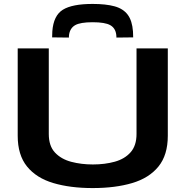

<svg xmlns="http://www.w3.org/2000/svg" viewBox="-20 -946 943 976"><path d="M70 -256V-700H228V-265Q228 -204 259.5 -170.5Q291 -137 342 -123.5Q393 -110 452 -110Q513 -110 563.5 -124Q614 -138 644 -172Q674 -206 674 -265V-700H833V-256Q833 -158 785.5 -99.5Q738 -41 652 -15.5Q566 10 451 10Q337 10 251 -15.5Q165 -41 117.5 -99.5Q70 -158 70 -256ZM451 -926Q518 -926 562 -914Q606 -902 629 -871.5Q652 -841 656 -786Q657 -773 657 -756L572 -755Q572 -759 571.5 -762.5Q571 -766 571 -769Q567 -803 540.5 -818Q514 -833 451 -833Q388 -833 362 -818Q336 -803 331 -769Q331 -766 330.5 -762.5Q330 -759 330 -755L245 -756Q245 -764 245.5 -771.5Q246 -779 246 -787Q252 -867 299.5 -896.5Q347 -926 451 -926Z"/></svg>

Font: Georama Extended SemiBold
Style: Regular
Weight: 600
Width: 7
Designer: Jean-Baptiste Levee
Foundry: Production Type
Version: Version 1.000